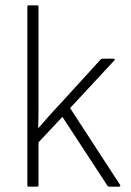

<svg xmlns="http://www.w3.org/2000/svg" viewBox="-20 -703 493 723"><path d="M88 0Q83 0 83 -5V-678Q83 -683 88 -683H119Q125 -683 125 -678V-361Q125 -326 125 -291Q125 -256 124 -221H125Q144 -243 163 -264.5Q182 -286 203 -308L359 -479Q362 -482 366 -482H408Q411 -482 412 -480Q413 -478 410 -475L244 -296L432 -7Q434 -4 432.5 -2Q431 0 428 0H391Q387 0 385 -3L215 -263L125 -167V-5Q125 0 119 0Z"/></svg>

Font: Sofia Sans Semi Condensed ExtraLight
Style: Regular
Weight: 250
Version: Version 4.100